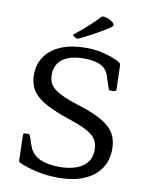

<svg xmlns="http://www.w3.org/2000/svg" viewBox="-101 -1016 855 1096"><g transform="rotate(10 326.5 -467.5)"><path d="M260 -804Q252 -809 259 -814Q280 -830 304 -850.5Q328 -871 352 -893.5Q376 -916 395 -937Q401 -944 411 -943Q429 -940 442.5 -933.5Q456 -927 466 -919Q472 -912 473.5 -907Q475 -902 469.5 -896.5Q464 -891 450 -882Q412 -858 367.5 -833.5Q323 -809 288 -794Q280 -791 272 -796ZM356 -420Q443 -393 494 -363.5Q545 -334 567 -297Q589 -260 589 -207Q589 -140 556 -92Q523 -44 461.5 -18Q400 8 314 8Q261 8 216 0Q171 -8 137.5 -18.5Q104 -29 85 -38Q77 -42 77 -52L73 -199Q73 -208 83 -208L101 -209Q110 -209 113 -200L133 -142Q142 -117 159 -100Q176 -83 199 -73Q222 -63 249.5 -58.5Q277 -54 307 -54Q395 -54 443 -88Q491 -122 491 -183Q491 -220 475.5 -244.5Q460 -269 421 -290Q382 -311 311 -334Q223 -364 171.5 -393.5Q120 -423 97.5 -460Q75 -497 75 -547Q75 -610 107.5 -655.5Q140 -701 200 -725.5Q260 -750 341 -750Q387 -750 426 -742Q465 -734 495.5 -722.5Q526 -711 543 -699Q550 -693 550 -684L554 -545Q554 -536 544 -535L521 -534Q512 -533 509 -543L486 -613Q477 -642 457 -658Q437 -674 408 -681Q379 -688 342 -688Q261 -688 218 -656Q175 -624 175 -565Q175 -531 191.5 -506.5Q208 -482 247.5 -462Q287 -442 356 -420Z"/></g></svg>

Font: Hahmlet
Style: Regular
Weight: 400
Designer: Minjoo Ham & Mark Frömberg
Foundry: hypertype
Version: Version 1.001; ttfautohint (v1.8.3)